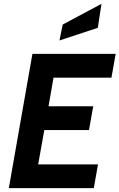

<svg xmlns="http://www.w3.org/2000/svg" viewBox="-20 -981 623 1001"><path d="M149 -700H583L561 -576H259L233 -427H466L444 -303H211L179 -124H491L469 0H26ZM307 -853 509 -961 490 -836 290 -770Z"/></svg>

Font: Cabin
Style: Bold Italic
Weight: 700
Italic angle: -7°
Designer: Pablo Impallari
Foundry: Pablo Impallari. http://www.impallari.com Igino Marini. http://www.ikern.com
Version: Version 2.200